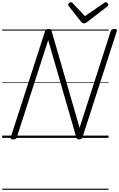

<svg xmlns="http://www.w3.org/2000/svg" viewBox="-20 -1247 1078 1737"><path d="M99 14Q71 14 77 -5L388 -966Q391 -976 398 -980.5Q405 -985 419 -985Q431 -985 437 -981.5Q443 -978 446 -969L700 -91L982 -966Q986 -976 993.5 -980.5Q1001 -985 1015 -985Q1043 -985 1037 -966L726 -5Q724 5 717 9.5Q710 14 696 14Q685 14 679.5 10.5Q674 7 671 -2L416 -884L132 -5Q129 5 121.5 9.5Q114 14 99 14ZM937 -1227Q945 -1227 952 -1219.5Q959 -1212 959 -1205Q959 -1199 957 -1195.5Q955 -1192 950 -1188L770 -1049Q760 -1042 753 -1039Q746 -1036 738 -1036Q731 -1036 725.5 -1039.5Q720 -1043 714 -1050L603 -1190Q600 -1195 598.5 -1199Q597 -1203 597 -1206Q597 -1216 606 -1221.5Q615 -1227 622 -1227Q629 -1227 632.5 -1224Q636 -1221 640 -1216L748 -1101L916 -1216Q923 -1221 927 -1224Q931 -1227 937 -1227ZM0 460H962V470H0ZM0 -20H962V0H0ZM0 -505H962V-500H0ZM0 -980H962V-970H0Z"/></svg>

Font: Playwrite NO Guides
Style: Regular
Weight: 400
Designer: Veronika Burian, José Scaglione
Foundry: TypeTogether
Version: Version 1.003